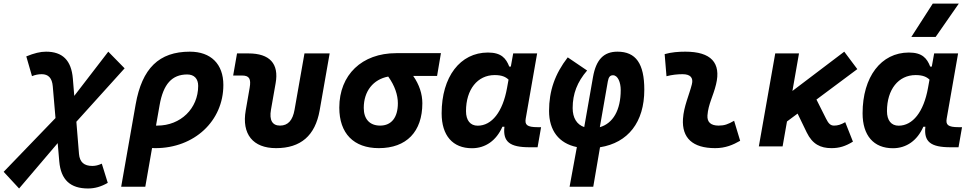

<svg xmlns="http://www.w3.org/2000/svg" viewBox="-100 -815 5393 1069"><path d="M6.3 234.4 221.2 -18.1 230 83.5C238.8 187 292.5 234.4 390.1 234.4C427.7 234.4 462.4 224.6 500 203.1L466.8 96.2C447.8 105 431.2 108.9 414.1 108.9C368.2 108.9 343.8 87.9 339.8 42L325.2 -137.2L593.8 -434.6L502.9 -527.3L313.5 -281.2L305.7 -376.5C297.4 -480 247.6 -527.3 156.2 -527.3C124.5 -527.3 90.3 -519 46.4 -501L78.1 -391.1C96.2 -398.4 113.3 -401.9 132.3 -401.9C168.9 -401.9 189.9 -380.9 193.8 -334.5L209 -157.7L-79.6 141.6Z M957 -527.3C785.6 -527.3 690.9 -435.1 655.3 -233.9L574.7 224.6H709L746.6 9.3C752.9 9.8 759.3 9.8 765.6 9.8C981.4 9.8 1143.6 -141.1 1143.6 -341.8C1143.6 -458.5 1074.2 -527.3 957 -527.3ZM788.6 -229.5C809.1 -346.7 857.4 -400.4 942.4 -400.4C981 -400.4 1003.4 -377 1003.4 -336.9C1003.4 -210.9 905.8 -115.7 776.4 -115.7C773.9 -115.7 771 -115.7 768.6 -115.7Z M1437 9.8C1574.2 9.8 1654.8 -59.6 1679.7 -200.2L1735.4 -517.6H1595.2L1540 -204.1C1529.8 -145.5 1503.9 -115.7 1459 -115.7C1416.5 -115.7 1398.4 -145.5 1408.7 -204.1L1434.6 -351.6C1454.1 -460.4 1401.9 -517.6 1283.2 -517.6H1219.7L1198.2 -394.5H1247.6C1287.6 -394.5 1298.8 -376.5 1290 -326.2L1268.1 -200.2C1245.1 -68.4 1308.1 9.8 1437 9.8Z M2009.3 9.8C2163.1 9.8 2251.5 -81.5 2251.5 -240.2C2251.5 -291 2234.9 -343.3 2200.7 -392.1H2333.5L2355 -519H2106C1915 -519 1789.1 -398.4 1789.1 -215.8C1789.1 -72.3 1869.1 9.8 2009.3 9.8ZM2061.5 -388.7C2098.6 -337.4 2115.2 -285.2 2115.2 -240.2C2115.2 -161.1 2079.6 -115.7 2016.6 -115.7C1958.5 -115.7 1925.3 -151.9 1925.3 -213.9C1925.3 -307.6 1978 -373 2061.5 -388.7Z M2744.1 -444.3H2735.4C2717.3 -490.7 2690.9 -522.5 2616.7 -522.5C2461.9 -522.5 2358.9 -387.2 2358.9 -184.1C2358.9 -60.5 2420.4 10.3 2527.8 10.3C2603 10.3 2663.6 -32.7 2697.3 -109.4H2708.5C2699.2 -25.9 2737.3 4.9 2848.6 4.9H2893.1L2912.6 -106.9H2894C2833 -106.9 2821.3 -120.6 2827.1 -154.8L2890.6 -517.6H2757.3ZM2654.3 -397C2694.3 -397 2715.8 -386.7 2731.4 -371.6L2723.1 -325.7C2699.2 -191.9 2638.2 -115.2 2559.6 -115.2C2518.6 -115.2 2494.6 -144.5 2494.6 -196.3C2494.6 -316.9 2558.6 -397 2654.3 -397Z M3203.1 224.6 3240.7 4.9C3397 -20 3487.3 -134.8 3487.3 -315.4C3487.3 -460.9 3440.4 -527.3 3337.9 -527.3C3261.2 -527.3 3218.8 -482.9 3201.7 -386.2L3152.8 -107.4C3111.3 -121.6 3088.4 -158.7 3088.4 -213.4C3088.4 -293 3113.8 -358.4 3168.9 -422.4L3061 -495.6C2989.7 -403.3 2957 -309.6 2957 -197.3C2957 -88.4 3011.7 -16.6 3111.8 3.9L3071.3 224.6ZM3239.7 -106.9 3284.2 -361.8C3288.6 -386.2 3296.9 -396 3313 -396C3340.3 -396 3356 -356 3356 -314C3356 -201.7 3313 -127.9 3239.7 -106.9Z M3987.3 -142.6C3953.6 -123 3933.1 -115.7 3900.9 -115.7C3857.9 -115.7 3836.4 -134.8 3838.9 -172.4C3843.3 -234.9 3871.6 -281.2 3886.7 -345.2C3916 -465.3 3858.9 -527.3 3715.8 -527.3C3677.2 -527.3 3638.7 -524.4 3600.6 -513.7L3610.8 -390.6C3640.6 -398.4 3670.4 -401.9 3700.2 -401.9C3743.7 -401.9 3761.7 -382.3 3752 -345.2C3737.8 -288.1 3707 -222.7 3702.6 -153.3C3695.8 -46.4 3756.8 9.8 3881.8 9.8C3939 9.8 3981 -8.3 4021 -31.2Z M4125 0H4257.3L4281.7 -138.7L4340.8 -182.6L4391.6 -77.6C4423.3 -12.2 4468.3 9.8 4529.3 9.8C4572.8 9.8 4606.9 -0.5 4648.9 -26.4L4606 -134.8C4582 -121.1 4564.5 -115.7 4543.5 -115.7C4524.4 -115.7 4512.7 -127 4499.5 -153.8L4445.8 -260.7L4673.3 -430.2L4600.6 -527.3L4312 -308.6L4348.6 -517.6H4216.3Z M5087.9 -444.3H5079.1C5061 -490.7 5034.7 -522.5 4960.4 -522.5C4805.7 -522.5 4702.6 -387.2 4702.6 -184.1C4702.6 -60.5 4764.2 10.3 4871.6 10.3C4946.8 10.3 5007.3 -32.7 5041 -109.4H5052.2C5043 -25.9 5081.1 4.9 5192.4 4.9H5236.8L5256.3 -106.9H5237.8C5176.8 -106.9 5165 -120.6 5170.9 -154.8L5234.4 -517.6H5101.1ZM4998 -397C5038.1 -397 5059.6 -386.7 5075.2 -371.6L5066.9 -325.7C5043 -191.9 4981.9 -115.2 4903.3 -115.2C4862.3 -115.2 4838.4 -144.5 4838.4 -196.3C4838.4 -316.9 4902.3 -397 4998 -397ZM4974.1 -609.4H5109.4L5238.3 -794.9H5093.3Z"/></svg>

Font: Cascadia Code
Style: Bold Italic
Weight: 700
Italic angle: -10°
Monospace: yes
Designer: Aaron Bell
Foundry: Saja Typeworks
Version: Version 2404.023